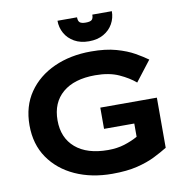

<svg xmlns="http://www.w3.org/2000/svg" viewBox="-97 -1011 1069 1113"><g transform="rotate(-10 437.5 -454.5)"><path d="M215 -350Q215 -247 283 -188.5Q351 -130 475 -130Q528 -130 571 -143.5Q614 -157 650 -177V-255H472V-380H805V-85Q771 -64 727 -42Q683 -20 622 -5Q561 10 475 10Q353 10 257 -33.5Q161 -77 105.5 -157.5Q50 -238 50 -350Q50 -462 105.5 -542.5Q161 -623 257 -666.5Q353 -710 475 -710Q561 -710 623 -692.5Q685 -675 728 -650.5Q771 -626 800 -605L708 -486Q671 -518 614 -544Q557 -570 475 -570Q351 -570 283 -512Q215 -454 215 -350ZM430 -919Q430 -897 440 -888.5Q450 -880 475 -880Q501 -880 510.5 -888.5Q520 -897 520 -919H635Q635 -879 616 -845Q597 -811 561 -790.5Q525 -770 475 -770Q425 -770 389 -790.5Q353 -811 334 -845Q315 -879 315 -919Z"/></g></svg>

Font: Copperplate Sans CC
Style: Bold
Weight: 700
Designer: indestructible type*
Foundry: Cowboy Collective
Version: Version 1.000